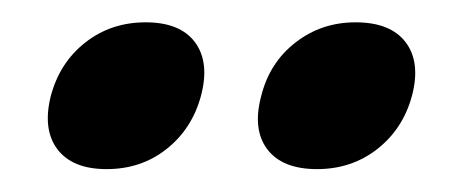

<svg xmlns="http://www.w3.org/2000/svg" viewBox="-20 -660 403 172"><path d="M75.5 -508.5Q45 -508.5 31.5 -526.2Q18 -544 25.5 -574Q33.5 -604 56.5 -622Q79.5 -640 110.5 -640Q141.5 -640 154.8 -622Q168 -604 160 -574Q152 -544.5 129.2 -526.5Q106.5 -508.5 75.5 -508.5ZM264 -508.5Q233 -508.5 219.5 -526.2Q206 -544 214 -574Q221.5 -604 244.8 -622Q268 -640 298.5 -640Q330 -640 343.5 -622Q357 -604 349 -574Q341 -544.5 318 -526.5Q295 -508.5 264 -508.5Z"/></svg>

Font: Fraunces 72pt S050 SemiBold
Style: Italic
Weight: 600
Italic angle: -16°
Version: Version 1.000; ttfautohint (v1.8.3)